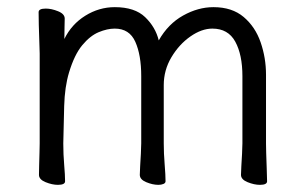

<svg xmlns="http://www.w3.org/2000/svg" viewBox="-20 -506 856 537"><path d="M658 -293Q658 -353 638 -389.5Q618 -426 574 -426Q544 -426 512.5 -404Q481 -382 459.5 -346Q438 -310 438 -268V-105Q438 -77 440.5 -46.5Q443 -16 443 1Q443 6 437 8.5Q431 11 423 11Q407 11 389 3.5Q371 -4 371 -17Q371 -25 372 -41.5Q373 -58 374 -76Q375 -94 375 -105V-293Q375 -352 358.5 -389Q342 -426 301 -426Q280 -426 256 -416Q232 -406 210 -379.5Q188 -353 173 -303Q161 -263 159.5 -209.5Q158 -156 157 -105Q157 -74 159.5 -45Q162 -16 162 1Q162 11 142 11Q126 11 107.5 3.5Q89 -4 89 -17Q89 -25 89.5 -43.5Q90 -62 90.5 -80Q91 -98 91 -105V-356Q91 -366 90 -389Q89 -412 88.5 -436.5Q88 -461 88 -472Q88 -482 108 -482Q124 -482 142.5 -474.5Q161 -467 161 -454Q161 -444 160.5 -430.5Q160 -417 160 -397Q180 -438 218.5 -462Q257 -486 301 -486Q357 -486 386 -458Q415 -430 424 -393Q450 -439 492 -462.5Q534 -486 577 -486Q629 -486 661.5 -458.5Q694 -431 709 -387.5Q724 -344 724 -297V-105Q724 -99 724.5 -78Q725 -57 726 -34Q727 -11 727 1Q727 11 707 11Q691 11 672.5 3.5Q654 -4 654 -17Q654 -25 655 -41.5Q656 -58 657 -76Q658 -94 658 -105Z"/></svg>

Font: QiushuiShotai
Style: Regular
Weight: 600
Designer: Fontworks Inc.
Foundry: Fontworks Inc.
Version: Version 1.250